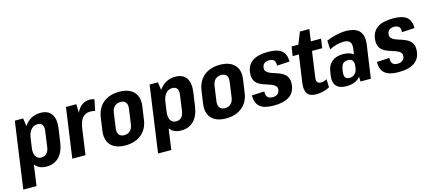

<svg xmlns="http://www.w3.org/2000/svg" viewBox="-61 -1249 4522 2009"><g transform="rotate(-15 2199.5 -244.5)"><path d="M297 10Q238 10 199.5 -18.5Q161 -47 145.5 -100.5Q130 -154 140 -227L152 -315Q163 -389 193.5 -441.5Q224 -494 271 -522Q318 -550 377 -550Q460 -550 497 -496.5Q534 -443 520 -343L499 -197Q485 -96 432.5 -43Q380 10 297 10ZM99 -540H189L216 -353L141 180H-2ZM269 -96Q305 -96 327 -119Q349 -142 355 -186L378 -353Q385 -398 369 -420.5Q353 -443 318 -443Q290 -443 268 -428.5Q246 -414 231.5 -387Q217 -360 211 -321L197 -220Q189 -162 208.5 -129Q228 -96 269 -96Z M653 -540H765L770 -356L720 0H577ZM731 -312Q747 -428 792.5 -489Q838 -550 911 -550Q925 -550 938 -547.5Q951 -545 962 -541L937 -421Q913 -428 886 -428Q833 -428 802 -392.5Q771 -357 760 -285Z M1152 10Q1082 10 1035 -15Q988 -40 968 -86Q948 -132 956 -197L977 -343Q987 -408 1020 -454.5Q1053 -501 1107 -525.5Q1161 -550 1231 -550Q1301 -550 1348 -525Q1395 -500 1415.5 -454Q1436 -408 1427 -343L1406 -197Q1397 -132 1363.5 -86Q1330 -40 1276 -15Q1222 10 1152 10ZM1167 -97Q1206 -97 1231 -120.5Q1256 -144 1262 -188L1285 -352Q1291 -397 1273 -420Q1255 -443 1216 -443Q1190 -443 1170.5 -432.5Q1151 -422 1138 -402Q1125 -382 1121 -352L1098 -188Q1093 -144 1111 -120.5Q1129 -97 1167 -97Z M1757 10Q1698 10 1659.5 -18.5Q1621 -47 1605.5 -100.5Q1590 -154 1600 -227L1612 -315Q1623 -389 1653.5 -441.5Q1684 -494 1731 -522Q1778 -550 1837 -550Q1920 -550 1957 -496.5Q1994 -443 1980 -343L1959 -197Q1945 -96 1892.5 -43Q1840 10 1757 10ZM1559 -540H1649L1676 -353L1601 180H1458ZM1729 -96Q1765 -96 1787 -119Q1809 -142 1815 -186L1838 -353Q1845 -398 1829 -420.5Q1813 -443 1778 -443Q1750 -443 1728 -428.5Q1706 -414 1691.5 -387Q1677 -360 1671 -321L1657 -220Q1649 -162 1668.5 -129Q1688 -96 1729 -96Z M2243 10Q2173 10 2126 -15Q2079 -40 2059 -86Q2039 -132 2047 -197L2068 -343Q2078 -408 2111 -454.5Q2144 -501 2198 -525.5Q2252 -550 2322 -550Q2392 -550 2439 -525Q2486 -500 2506.5 -454Q2527 -408 2518 -343L2497 -197Q2488 -132 2454.5 -86Q2421 -40 2367 -15Q2313 10 2243 10ZM2258 -97Q2297 -97 2322 -120.5Q2347 -144 2353 -188L2376 -352Q2382 -397 2364 -420Q2346 -443 2307 -443Q2281 -443 2261.5 -432.5Q2242 -422 2229 -402Q2216 -382 2212 -352L2189 -188Q2184 -144 2202 -120.5Q2220 -97 2258 -97Z M2758 9Q2656 9 2609.5 -30Q2563 -69 2563 -153L2700 -160Q2697 -118 2714.5 -98.5Q2732 -79 2769 -79Q2802 -79 2822 -94Q2842 -109 2846 -137Q2849 -163 2836.5 -178Q2824 -193 2801 -203Q2778 -213 2749.5 -221.5Q2721 -230 2693.5 -241Q2666 -252 2644 -270.5Q2622 -289 2611.5 -319Q2601 -349 2607 -395Q2618 -473 2677 -511.5Q2736 -550 2843 -550Q2944 -550 2990 -512.5Q3036 -475 3036 -394L2898 -386Q2902 -424 2885.5 -443Q2869 -462 2832 -462Q2800 -462 2780 -447Q2760 -432 2757 -403Q2753 -378 2766 -362Q2779 -346 2801.5 -336Q2824 -326 2852.5 -317.5Q2881 -309 2908.5 -297.5Q2936 -286 2958 -267.5Q2980 -249 2990.5 -219.5Q3001 -190 2995 -144Q2984 -68 2925 -29.5Q2866 9 2758 9Z M3218 10Q3150 10 3123 -28Q3096 -66 3107 -145L3160 -516L3222 -669H3324L3253 -167Q3248 -129 3258.5 -113Q3269 -97 3297 -97Q3313 -97 3329.5 -101.5Q3346 -106 3362 -115L3365 -27Q3346 -16 3321 -7.5Q3296 1 3269.5 5.5Q3243 10 3218 10ZM3097 -540H3416L3402 -440H3082Z M3692 -192 3715 -356Q3721 -403 3701 -425.5Q3681 -448 3633 -448Q3597 -448 3555.5 -436.5Q3514 -425 3480 -406L3474 -502Q3506 -517 3542 -527Q3578 -537 3614 -543.5Q3650 -550 3681 -550Q3788 -550 3831.5 -501.5Q3875 -453 3862 -356L3811 0H3699ZM3546 10Q3472 10 3438 -27.5Q3404 -65 3413 -134L3420 -181Q3429 -249 3474.5 -286.5Q3520 -324 3594 -324Q3672 -324 3709.5 -287.5Q3747 -251 3738 -182L3731 -135Q3721 -65 3673 -27.5Q3625 10 3546 10ZM3601 -66Q3634 -66 3656.5 -88Q3679 -110 3684 -145L3688 -173Q3693 -210 3677.5 -230Q3662 -250 3628 -250Q3593 -250 3574.5 -231Q3556 -212 3550 -171L3546 -144Q3541 -104 3553.5 -85Q3566 -66 3601 -66Z M4112 9Q4010 9 3963.5 -30Q3917 -69 3917 -153L4054 -160Q4051 -118 4068.5 -98.5Q4086 -79 4123 -79Q4156 -79 4176 -94Q4196 -109 4200 -137Q4203 -163 4190.5 -178Q4178 -193 4155 -203Q4132 -213 4103.5 -221.5Q4075 -230 4047.5 -241Q4020 -252 3998 -270.5Q3976 -289 3965.5 -319Q3955 -349 3961 -395Q3972 -473 4031 -511.5Q4090 -550 4197 -550Q4298 -550 4344 -512.5Q4390 -475 4390 -394L4252 -386Q4256 -424 4239.5 -443Q4223 -462 4186 -462Q4154 -462 4134 -447Q4114 -432 4111 -403Q4107 -378 4120 -362Q4133 -346 4155.5 -336Q4178 -326 4206.5 -317.5Q4235 -309 4262.5 -297.5Q4290 -286 4312 -267.5Q4334 -249 4344.5 -219.5Q4355 -190 4349 -144Q4338 -68 4279 -29.5Q4220 9 4112 9Z"/></g></svg>

Font: Pathway Extreme Condensed
Style: Bold Italic
Weight: 700
Width: 3
Italic angle: -8°
Version: Version 1.001;gftools[0.9.26]